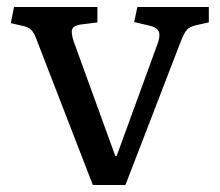

<svg xmlns="http://www.w3.org/2000/svg" viewBox="-20 -528 627 548"><path d="M245 0 89 -403Q83 -420 78 -430Q73 -440 66 -445.5Q59 -451 45 -454L11 -462L20 -508H258V-464L210 -458Q190 -455 186 -444.5Q182 -434 191 -408L309 -83H313L429 -401Q438 -424 433.5 -437Q429 -450 406 -455L363 -465L372 -508H576V-464L539 -456Q522 -452 513.5 -443Q505 -434 493 -402L338 0Z"/></svg>

Font: Literata 18pt
Style: Regular
Weight: 400
Designer: Latin by Veronika Burian and Jose Scaglione. Greek by Irene Vlachou. Cyrillic by Vera Evstafieva.
Foundry: TypeTogether
Version: Version 3.103;gftools[0.9.29]